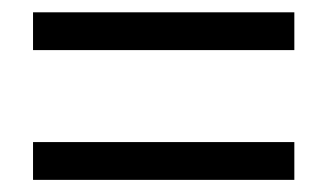

<svg xmlns="http://www.w3.org/2000/svg" viewBox="-20 -488 537 315"><path d="M34.2 -467.8H462.9V-405.8H34.2ZM34.2 -254.9H462.9V-192.9H34.2Z"/></svg>

Font: SourceSansPro-Regular
Style: Regular
Weight: 400
Designer: Paul D. Hunt
Foundry: Adobe Systems Incorporated
Version: Version 1.050;PS Version 1.000;hotconv 1.0.70;makeotf.lib2.5